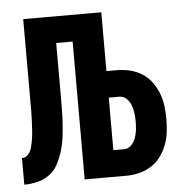

<svg xmlns="http://www.w3.org/2000/svg" viewBox="-43 -562 587 605"><g transform="rotate(-5 250.0 -260.0)"><path d="M10 0V-84Q22 -84 30 -93.5Q38 -103 41 -114.5Q44 -126 46 -137.5Q48 -149 49 -161Q50 -173 50.5 -185Q51 -197 51.5 -208.5Q52 -220 52 -232Q52 -244 52 -256V-520H299V-334H333Q353 -334 373.5 -329Q394 -324 411.5 -313Q429 -302 441.5 -285Q454 -268 461.5 -248.5Q469 -229 471.5 -208.5Q474 -188 474 -167Q474 -146 471.5 -125.5Q469 -105 461.5 -85.5Q454 -66 441.5 -49Q429 -32 411.5 -21Q394 -10 373.5 -5Q353 0 333 0H201V-436H149V-256Q149 -235 148.5 -214Q148 -193 146.5 -172.5Q145 -152 142 -131.5Q139 -111 132.5 -91Q126 -71 116 -52.5Q106 -34 89 -22Q72 -10 51.5 -5Q31 0 10 0ZM299 -84H333Q346 -84 355.5 -93.5Q365 -103 369.5 -115.5Q374 -128 375.5 -141Q377 -154 377 -167Q377 -180 375.5 -193Q374 -206 369.5 -218.5Q365 -231 355.5 -240.5Q346 -250 333 -250H299Z"/></g></svg>

Font: Moesevka
Style: Bold
Weight: 700
Monospace: yes
Designer: Belleve Invis
Foundry: Belleve Invis
Version: Version 32.5.0; ttfautohint (v1.8.4)